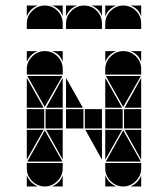

<svg xmlns="http://www.w3.org/2000/svg" viewBox="-20 -677 608 695"><path d="M284 -657Q311 -657 330 -638Q349 -619 349 -592V-572H219V-592Q219 -618 238.5 -637.5Q258 -657 284 -657ZM142 -492Q169 -492 188 -473Q207 -454 207 -427V-407H77V-427Q77 -453 96.5 -472.5Q116 -492 142 -492ZM142 -657Q169 -657 188 -638Q207 -619 207 -592V-572H77V-592Q77 -618 96.5 -637.5Q116 -657 142 -657ZM426 -492Q453 -492 472 -473Q491 -454 491 -427V-407H361V-427Q361 -453 380.5 -472.5Q400 -492 426 -492ZM426 -657Q453 -657 472 -638Q491 -619 491 -592V-572H361V-592Q361 -618 380.5 -637.5Q400 -657 426 -657ZM426 -2Q400 -2 380.5 -21.5Q361 -41 361 -67V-87H491V-67Q491 -41 471.5 -21.5Q452 -2 426 -2ZM142 -2Q116 -2 96.5 -21.5Q77 -41 77 -67V-87H207V-67Q207 -41 187.5 -21.5Q168 -2 142 -2ZM363 -92 426 -205 490 -92ZM79 -92 142 -205 206 -92ZM206 -402 142 -290 79 -402ZM490 -402 426 -290 363 -402ZM282 -212H219V-282H282ZM424 -212H361V-282H424ZM140 -212H77V-282H140ZM349 -212H287V-282H349ZM491 -212H429V-282H491ZM207 -212H145V-282H207ZM77 -287V-395L138 -287ZM361 -287V-395L422 -287ZM219 -287V-395L280 -287ZM361 -207H422L361 -99ZM77 -207H138L77 -99ZM207 -287H147L207 -395ZM349 -207V-99L289 -207ZM491 -207V-99L431 -207ZM207 -207V-99L147 -207ZM491 -287H431L491 -395ZM77 -42Q89 -14 117 -2H77ZM361 -42Q373 -14 401 -2H361ZM361 -492H401Q387 -487 377 -477Q367 -467 361 -453ZM361 -657H401Q387 -652 377 -642Q367 -632 361 -618ZM77 -492H117Q103 -487 93 -477Q83 -467 77 -453ZM168 -2Q182 -8 192 -18Q202 -28 207 -42V-2ZM219 -657H259Q245 -652 235 -642Q225 -632 219 -618ZM77 -657H117Q103 -652 93 -642Q83 -632 77 -618ZM452 -2Q466 -8 476 -18Q486 -28 491 -42V-2ZM349 -657V-618Q339 -647 310 -657ZM491 -492V-453Q481 -482 452 -492ZM491 -657V-618Q481 -647 452 -657ZM207 -492V-453Q197 -482 168 -492ZM207 -657V-618Q197 -647 168 -657Z"/></svg>

Font: CAT DyFa
Style: Regular
Weight: 400
Designer: Peter Wiegel
Foundry: Peter Wiegel
Version: Version 1.001; ttfautohint (v1.3)